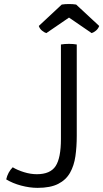

<svg xmlns="http://www.w3.org/2000/svg" viewBox="-20 -898 500 928"><path d="M41.5 -89.5Q64.5 -75.5 96.2 -65.8Q128 -56 158 -56Q223 -56 248.8 -95.2Q274.5 -134.5 274.5 -226V-683Q282.5 -684.5 292.8 -685.2Q303 -686 313.5 -686Q323.5 -686 333.5 -685.2Q343.5 -684.5 351 -683V-241Q351 -188.5 344.5 -143Q338 -97.5 318.5 -63Q299 -28.5 261.2 -9.2Q223.5 10 161.5 10Q123.5 10 82.2 -1Q41 -12 10 -31Q14 -48.5 21.8 -63Q29.5 -77.5 41.5 -89.5ZM348 -876 459.5 -772.5Q454.5 -759 443.8 -750Q433 -741 423 -738L313.5 -813L204 -738Q194 -741 183 -750Q172 -759 167.5 -772.5L278.5 -876Q294.5 -878.5 313.5 -878.5Q332.5 -878.5 348 -876Z"/></svg>

Font: Signika Light
Style: Regular
Weight: 300
Designer: Anna Giedry
Foundry: Anna Giedry
Version: Version 2.000